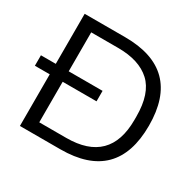

<svg xmlns="http://www.w3.org/2000/svg" viewBox="-149 -852 1036 1017"><g transform="rotate(30 368.5 -343.0)"><path d="M90.8 0V-315.9H0V-379.9H90.8V-686H337.9Q682.1 -686 682.1 -342.8Q682.1 0 337.9 0ZM169.9 -67.9H335Q600.1 -67.9 600.1 -331.1V-352.1Q600.1 -492.7 532 -555.4Q463.9 -618.2 335 -618.2H169.9V-379.9H377V-315.9H169.9Z"/></g></svg>

Font: Archivo Light
Style: Regular
Weight: 300
Designer: Hector Gatti
Foundry: Omnibus-Type
Version: Version 2.001